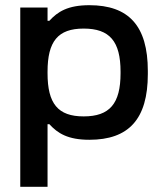

<svg xmlns="http://www.w3.org/2000/svg" viewBox="-20 -529 630 739"><path d="M549 -244V-256C549 -430 475 -509 324 -509C241 -509 202 -484 170 -449H163V-500H58V190H163V-51H170C202 -16 241 9 324 9C475 9 549 -70 549 -244ZM163 -247V-253C163 -370 203 -419 302 -419C402 -419 444 -370 444 -253V-247C444 -130 402 -81 302 -81C203 -81 163 -130 163 -247Z"/></svg>

Font: LT Wave Alt Medium
Style: Regular
Weight: 500
Designer: Daniel Lyons
Version: Version 2.5 (Glyphs App)